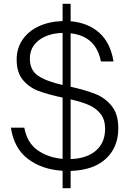

<svg xmlns="http://www.w3.org/2000/svg" viewBox="-20 -883 680 1003"><path d="M349 10V100H307V9Q200 3 126.5 -52.5Q53 -108 37 -216H107Q121 -138 175.5 -99Q230 -60 307 -53V-373Q229 -390 181 -408Q133 -426 100 -465Q67 -504 67 -572Q67 -631 98 -676Q129 -721 183.5 -746Q238 -771 307 -773V-863H349V-772Q440 -764 498.5 -712Q557 -660 573 -562H507Q482 -694 349 -709V-430Q428 -412 478.5 -392Q529 -372 563.5 -329.5Q598 -287 598 -213Q598 -114 533.5 -54Q469 6 349 10ZM307 -439V-711Q231 -709 183.5 -673Q136 -637 136 -577Q136 -516 179.5 -487Q223 -458 307 -439ZM349 -52Q434 -55 481.5 -96.5Q529 -138 529 -210Q529 -258 505.5 -288Q482 -318 444 -334.5Q406 -351 349 -364Z"/></svg>

Font: Open Sauce One Light
Style: Regular
Weight: 300
Designer: Alfredo Marco Pradil
Foundry: Creative Sauce Fz LLC
Version: Version 1.477